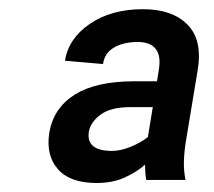

<svg xmlns="http://www.w3.org/2000/svg" viewBox="-20 -742 473 424"><path d="M300.3 -378.4Q282.2 -362.3 255.6 -350.1Q229 -337.9 193.4 -337.9Q134.8 -337.9 107.9 -368.4Q81.1 -398.9 88.9 -449.2Q98.1 -503.4 145 -533Q191.9 -562.5 276.9 -562.5H326.7L330.6 -586.9Q341.3 -648.9 283.7 -649.4Q251.5 -648.9 231.2 -636.7Q210.9 -624.5 207.5 -600.6L123.5 -607.9Q131.3 -657.2 178.7 -689.5Q226.1 -721.7 295.9 -721.7Q360.4 -721.7 394 -687.7Q427.7 -653.8 416.5 -586.9L391.1 -433.6Q387.2 -410.6 386.2 -388.7Q385.3 -366.7 389.6 -344.7H302.7Q300.3 -360.8 300.3 -378.4ZM317.4 -505.4H267.6Q224.6 -505.4 202.4 -489Q180.2 -472.7 176.3 -451.7Q169.4 -409.2 226.6 -408.7Q246.6 -408.7 269 -418Q291.5 -427.2 306.6 -439.5Z"/></svg>

Font: Inter Display Medium
Style: Italic
Weight: 500
Italic angle: -9.39999°
Designer: Rasmus Andersson
Foundry: rsms
Version: Version 4.000;git-a52131595